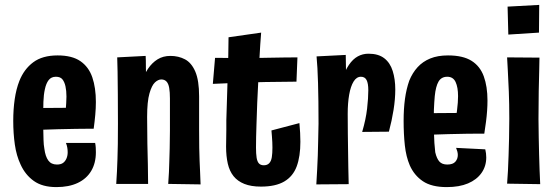

<svg xmlns="http://www.w3.org/2000/svg" viewBox="-20 -751 2271 783"><path d="M210 12Q153 12 118 -13Q83 -38 64 -80Q47 -116 40.5 -161.5Q34 -207 34 -258Q34 -305 40 -346.5Q46 -388 59 -421Q78 -469 115.5 -497Q153 -525 215 -525Q274 -525 308 -501.5Q342 -478 356.5 -435.5Q371 -393 371 -335Q371 -310 368.5 -282.5Q366 -255 362 -226L248 -302Q249 -317 250 -330.5Q251 -344 251 -357Q251 -381 247 -399Q243 -417 234.5 -427.5Q226 -438 208 -438Q189 -438 178.5 -424.5Q168 -411 163 -387Q158 -365 157 -335.5Q156 -306 156 -271Q156 -246 156.5 -223Q157 -200 157.5 -180Q158 -160 161 -144Q165 -113 177 -96.5Q189 -80 212 -80Q228 -80 237 -86.5Q246 -93 251 -104.5Q256 -116 256 -130Q256 -139 254.5 -148.5Q253 -158 249 -168H368Q370 -158 370.5 -148.5Q371 -139 371 -130Q371 -86 352 -54Q333 -22 297 -5Q261 12 210 12ZM69 -218 65 -310 339 -312 362 -226Q362 -226 342 -226Q322 -226 289 -225.5Q256 -225 216.5 -224Q177 -223 138 -221.5Q99 -220 69 -218Z M798 1 666 -1Q668 -28 669 -49.5Q670 -71 670.5 -93.5Q671 -116 672 -145.5Q673 -175 673 -218Q673 -236 673 -255Q673 -274 673 -296.5Q673 -319 673 -349Q673 -375 670 -392.5Q667 -410 659 -418.5Q651 -427 638 -427Q625 -427 612 -415Q599 -403 589.5 -370Q580 -337 580 -274L538 -256Q538 -300 543 -339.5Q548 -379 557.5 -412.5Q567 -446 583.5 -470.5Q600 -495 622.5 -509Q645 -523 675 -523Q708 -523 734.5 -509Q761 -495 776.5 -459Q792 -423 792 -358Q792 -325 792 -302Q792 -279 792 -260.5Q792 -242 792 -222Q792 -179 792.5 -148.5Q793 -118 794 -95Q795 -72 796 -49.5Q797 -27 798 1ZM454 -1Q456 -28 457 -52Q458 -76 459 -102.5Q460 -129 460.5 -163.5Q461 -198 461 -247Q461 -314 460.5 -367Q460 -420 459.5 -458.5Q459 -497 458 -517L574 -523Q575 -509 575 -474.5Q575 -440 576.5 -388.5Q578 -337 580 -274Q580 -213 581 -165.5Q582 -118 583 -79Q584 -40 584 -1Z M1044 10Q1004 10 976.5 -1Q949 -12 932.5 -32.5Q916 -53 909 -83.5Q902 -114 902 -153Q902 -169 902.5 -186Q903 -203 903 -222Q903 -241 903 -261Q904 -293 905 -325.5Q906 -358 907 -390.5Q908 -423 909 -457Q910 -491 911 -526.5Q912 -562 912 -599L1045 -618Q1041 -569 1038.5 -520Q1036 -471 1033.5 -424Q1031 -377 1029 -332Q1027 -287 1026 -245Q1025 -217 1024.5 -192.5Q1024 -168 1024 -149Q1024 -124 1026.5 -108Q1029 -92 1036 -84.5Q1043 -77 1056 -77Q1070 -77 1078 -85.5Q1086 -94 1088.5 -110Q1091 -126 1091 -149Q1091 -160 1090.5 -171Q1090 -182 1089 -194.5Q1088 -207 1087 -219L1201 -249Q1203 -228 1204 -209Q1205 -190 1205 -173Q1205 -113 1190 -72.5Q1175 -32 1139.5 -11Q1104 10 1044 10ZM848 -409 857 -515Q863 -515 879.5 -515Q896 -515 915.5 -514.5Q935 -514 952.5 -514Q970 -514 980 -514Q995 -514 1019.5 -514.5Q1044 -515 1074.5 -515.5Q1105 -516 1136 -516.5Q1167 -517 1193 -517L1189 -418Q1170 -418 1148.5 -417.5Q1127 -417 1105 -417Q1083 -417 1062.5 -416.5Q1042 -416 1024 -415.5Q1006 -415 995 -415Q976 -415 949.5 -413.5Q923 -412 896 -411Q869 -410 848 -409Z M1457 -213Q1472 -264 1477 -307.5Q1482 -351 1482 -383Q1482 -411 1475 -424.5Q1468 -438 1452 -438Q1434 -438 1422 -418.5Q1410 -399 1404 -365Q1398 -331 1398 -287L1353 -245Q1353 -302 1359 -348.5Q1365 -395 1376 -429Q1387 -463 1403 -486.5Q1419 -510 1439 -521Q1459 -532 1483 -532Q1523 -532 1547 -513.5Q1571 -495 1581.5 -461.5Q1592 -428 1592 -386Q1592 -347 1585 -303Q1578 -259 1566 -214ZM1270 1Q1272 -33 1273.5 -61Q1275 -89 1276 -117Q1277 -145 1277.5 -176Q1278 -207 1279 -247Q1279 -294 1278.5 -335.5Q1278 -377 1277 -411.5Q1276 -446 1274.5 -473Q1273 -500 1271 -521L1390 -527Q1391 -498 1391 -464Q1391 -430 1393 -387.5Q1395 -345 1398 -287Q1398 -244 1398.5 -206Q1399 -168 1399.5 -134Q1400 -100 1400.5 -67Q1401 -34 1402 0Z M1802 12Q1740 12 1704.5 -12Q1669 -36 1651 -77Q1636 -112 1631 -158Q1626 -204 1626 -258Q1626 -307 1631.5 -347.5Q1637 -388 1649 -422Q1662 -454 1683 -477Q1704 -500 1734.5 -512.5Q1765 -525 1807 -525Q1868 -525 1903 -503Q1938 -481 1953 -439.5Q1968 -398 1968 -341Q1968 -321 1966.5 -299.5Q1965 -278 1962 -254.5Q1959 -231 1955 -206L1840 -271Q1842 -288 1844 -303Q1846 -318 1847 -332.5Q1848 -347 1848 -359Q1848 -395 1838 -416.5Q1828 -438 1804 -438Q1780 -438 1768.5 -418.5Q1757 -399 1753 -359Q1752 -347 1751 -333Q1750 -319 1749.5 -303.5Q1749 -288 1749 -271Q1749 -241 1749.5 -215Q1750 -189 1751.5 -168Q1753 -147 1755 -130Q1761 -104 1772 -92Q1783 -80 1804 -80Q1827 -80 1837 -91.5Q1847 -103 1847 -119Q1847 -126 1845 -133.5Q1843 -141 1840 -148L1959 -142Q1961 -134 1962 -125.5Q1963 -117 1963 -109Q1963 -73 1943.5 -45.5Q1924 -18 1888.5 -3Q1853 12 1802 12ZM1661 -198 1658 -289 1932 -291 1955 -206Q1955 -206 1934.5 -206Q1914 -206 1881 -205.5Q1848 -205 1808.5 -204Q1769 -203 1730.5 -201.5Q1692 -200 1661 -198Z M2183 0 2048 -2Q2050 -26 2051.5 -54.5Q2053 -83 2054 -116Q2055 -149 2056 -186.5Q2057 -224 2057 -267Q2057 -329 2055 -378Q2053 -427 2051 -462Q2049 -497 2048 -517L2180 -516Q2180 -500 2179 -464.5Q2178 -429 2177 -378.5Q2176 -328 2176 -266Q2176 -227 2177 -191Q2178 -155 2178.5 -121.5Q2179 -88 2180.5 -57.5Q2182 -27 2183 0ZM2178 -618 2053 -610 2050 -724 2179 -731Z"/></svg>

Font: Truculenta ExtraBold
Style: Regular
Weight: 800
Version: Version 1.002